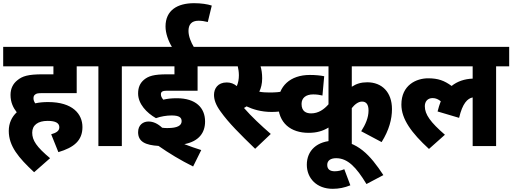

<svg xmlns="http://www.w3.org/2000/svg" viewBox="-20 -916 3213 1204"><path d="M301 -74 346 38C444 9 497 -35 497 -119C497 -201 436 -276 282 -276C254 -276 227 -274 201 -268C194 -278 190 -289 190 -299C190 -309 192 -317 199 -322C207 -330 217 -332 245 -332H461V-500H542V-622H0V-500H315V-450H247C157 -450 120 -439 88 -412C63 -392 46 -362 46 -321C46 -274 63 -240 85 -212C54 -183 35 -144 35 -95C35 0 96 73 194 164L294 76C209 5 182 -36 182 -84C182 -131 217 -158 279 -158C331 -158 352 -143 352 -118C352 -95 333 -83 301 -74Z M744 -500H826V-622H529V-500H597V0H744Z M1056 -192C1104 -192 1119 -179 1119 -156C1119 -129 1093 -113 1031 -113C1021 -113 1009 -113 997 -115C969 -141 941 -154 911 -154C878 -154 846 -133 846 -87C846 -26 894 -6 974 -1C1038 44 1114 90 1191 128L1242 25C1210 15 1172 2 1136 -12C1228 -30 1266 -84 1266 -154C1266 -240 1208 -300 1089 -300C1054 -300 1030 -297 1004 -291C995 -302 989 -311 989 -325C989 -332 991 -337 996 -341C1002 -345 1009 -347 1028 -347H1219V-500H1310V-622H1195C1178 -650 1162 -688 1162 -722C1162 -762 1181 -786 1225 -786C1243 -786 1264 -783 1283 -778L1308 -881C1281 -890 1241 -896 1197 -896C1093 -896 1018 -852 1018 -750C1018 -708 1035 -660 1058 -622H812V-500H1074V-450H1028C944 -450 911 -439 883 -416C858 -395 846 -367 846 -330C846 -264 900 -208 958 -175C988 -186 1025 -192 1056 -192Z M1671 -336C1647 -336 1626 -337 1606 -341C1617 -364 1624 -391 1624 -425C1624 -455 1620 -480 1614 -500H1764V-622H1296V-500H1471C1475 -483 1478 -464 1478 -444C1478 -420 1474 -397 1465 -376C1447 -391 1427 -399 1402 -399C1345 -399 1322 -360 1322 -321C1322 -291 1333 -258 1363 -217C1414 -145 1486 -74 1580 17L1678 -76C1619 -127 1555 -187 1510 -239C1515 -242 1521 -245 1526 -249C1564 -231 1617 -214 1683 -214C1713 -214 1746 -217 1777 -224L1764 -345C1734 -338 1706 -336 1671 -336Z M2481 -500V-622H1694V-500H2040V-262C2012 -230 1977 -205 1931 -205C1902 -205 1871 -216 1871 -264C1871 -302 1898 -324 1944 -324C1966 -324 1986 -321 2002 -317L2013 -438C1989 -443 1957 -446 1923 -446C1800 -446 1724 -375 1724 -266C1724 -143 1805 -83 1915 -83C1966 -83 2003 -94 2040 -116V0H2186V-238C2204 -261 2227 -279 2250 -279C2275 -279 2291 -263 2291 -223C2291 -178 2272 -135 2245 -93L2373 -25C2420 -100 2438 -169 2438 -232C2438 -338 2375 -400 2283 -400C2244 -400 2215 -391 2186 -372V-500Z M2177 246 2139 145C2120 153 2100 158 2079 158C2050 158 2032 146 2032 118C2032 91 2053 76 2088 76C2160 76 2214 132 2278 238L2384 182C2302 57 2220 -34 2080 -34C1967 -34 1904 29 1904 117C1904 202 1966 268 2066 268C2105 268 2140 261 2177 246Z M2467 -500H2944V-423C2893 -421 2848 -406 2812 -377C2767 -410 2728 -425 2665 -425C2591 -425 2497 -383 2497 -260C2497 -169 2561 -82 2670 18L2770 -71C2680 -149 2644 -198 2644 -250C2644 -279 2661 -301 2693 -301C2713 -301 2729 -293 2744 -281C2736 -261 2730 -240 2724 -217L2859 -177C2880 -268 2912 -299 2944 -305V0H3091V-500H3173V-622H2467Z"/></svg>

Font: Noto Sans SemiCondensed ExtraBold
Style: Italic
Weight: 800
Width: 4
Italic angle: -12°
Designer: Monotype Design Team
Foundry: Monotype Imaging Inc.
Version: Version 2.013